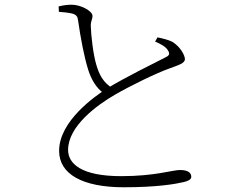

<svg xmlns="http://www.w3.org/2000/svg" viewBox="-20 -771 1040 812"><path d="M504 21C646 21 723 7 757 -1C775 -5 789 -12 789 -23C789 -45 767 -52 741 -52C709 -52 636 -26 493 -26C323 -26 268 -79 268 -137C268 -238 391 -327 467 -371C531 -408 641 -462 698 -482C735 -496 762 -503 762 -521C762 -537 743 -573 709 -594C694 -602 670 -608 646 -613L636 -595C660 -585 683 -573 692 -555C699 -542 695 -535 677 -527C630 -503 506 -442 433 -397C384 -366 230 -260 230 -133C230 -35 328 21 504 21ZM421 -375 456 -398C417 -421 399 -456 387 -498C374 -542 365 -622 364 -660C363 -683 372 -689 371 -705C370 -725 321 -751 284 -751C268 -751 254 -750 228 -744L229 -721C242 -720 267 -718 284 -714C304 -709 308 -700 310 -686C321 -609 336 -530 353 -476C365 -438 386 -398 421 -375Z"/></svg>

Font: Source Han Serif CN VF
Style: Regular
Weight: 250
Designer: Ryoko NISHIZUKA 西塚涼子 (kana & ideographs); Frank Grießhammer (Latin, Greek & Cyrillic); Wenlong ZHANG 张文龙 (bopomofo); San
Foundry: Adobe
Version: Version 2.002;hotconv 1.1.0;makeotfexe 2.6.0